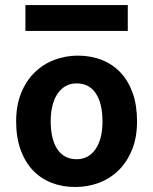

<svg xmlns="http://www.w3.org/2000/svg" viewBox="-20 -728 606 760"><path d="M180.7 -247.6Q180.7 -212.4 187.3 -184.8Q193.8 -157.2 206.8 -137.7Q219.7 -118.2 239 -107.9Q258.3 -97.7 283.2 -97.7Q306.6 -97.7 325.7 -107.9Q344.7 -118.2 358.2 -137.7Q371.6 -157.2 378.7 -184.8Q385.7 -212.4 385.7 -247.6Q385.7 -317.9 359.6 -357.9Q333.5 -397.9 283.2 -397.9Q259.8 -397.9 240.7 -387.7Q221.7 -377.4 208.3 -357.9Q194.8 -338.4 187.7 -310.5Q180.7 -282.7 180.7 -247.6ZM43.9 -247.6Q43.9 -310.5 63.5 -359.1Q83 -407.7 116.5 -440.7Q149.9 -473.6 194.3 -490.7Q238.8 -507.8 288.1 -507.8Q339.8 -507.8 383.1 -490.7Q426.3 -473.6 457.3 -440.7Q488.3 -407.7 505.4 -359.1Q522.5 -310.5 522.5 -247.6Q522.5 -184.6 502.9 -136Q483.4 -87.4 450 -54.4Q416.5 -21.5 372.1 -4.6Q327.6 12.2 278.3 12.2Q226.6 12.2 183.6 -4.6Q140.6 -21.5 109.6 -54.4Q78.6 -87.4 61.3 -136Q43.9 -184.6 43.9 -247.6ZM80.6 -708H485.8V-605.5H80.6Z"/></svg>

Font: Andika New Basic
Style: Bold
Weight: 700
Designer: Victor Gaultney, Annie Olsen, Pablo Ugerman
Foundry: SIL International
Version: Version 5.500; ttfautohint (v1.8.3)